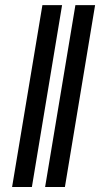

<svg xmlns="http://www.w3.org/2000/svg" viewBox="-20 -747 400 767"><path d="M228 -726.6 107.4 0H28.3L149.4 -726.6ZM359.9 -726.6 239.3 0H160.2L281.2 -726.6Z"/></svg>

Font: Adwaita Sans
Style: Italic
Weight: 400
Italic angle: -9.39999°
Designer: Rasmus Andersson
Foundry: rsms
Version: Version 4.001;git-9221beed3